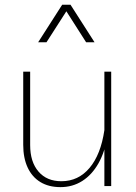

<svg xmlns="http://www.w3.org/2000/svg" viewBox="-20 -786 575 811"><path d="M420.9 -483.4V-151.4V0H449.7V-483.4ZM78.1 -174.3Q78.1 -118.7 96.7 -78.6Q115.2 -38.6 150.4 -17.1Q185.5 4.4 235.4 4.4Q286.6 4.4 327.4 -21.5Q368.2 -47.4 395.8 -95.9Q423.3 -144.5 434.1 -212.4L420.9 -236.3Q405.8 -133.3 358.4 -76.9Q311 -20.5 239.3 -20.5Q177.7 -20.5 142.6 -61.3Q107.4 -102.1 107.4 -173.3V-483.4H78.1ZM379.4 -607.4 277.8 -766.1H242.7L141.1 -607.4H176.3L260.3 -738.3L343.8 -607.4Z"/></svg>

Font: Estedad-FD-VF Thin
Style: Regular
Weight: 100
Designer: Amin Abedi
Version: Version 5.0